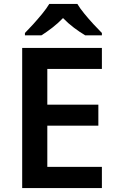

<svg xmlns="http://www.w3.org/2000/svg" viewBox="-20 -958 598 978"><path d="M499 0H93V-714H499V-607H221V-425H481V-318H221V-108H499ZM374 -938Q387 -916 409.5 -888.5Q432 -861 456 -835Q480 -809 499 -790V-778H414Q387 -794 357 -816.5Q327 -839 301 -866Q275 -839 246.5 -817Q218 -795 191 -778H107V-790Q126 -809 149.5 -835Q173 -861 195.5 -888.5Q218 -916 231 -938Z"/></svg>

Font: Noto Sans Ethiopic SemiBold
Style: Regular
Weight: 600
Designer: Monotype Design Team
Foundry: Monotype Imaging Inc.
Version: Version 2.102; ttfautohint (v1.8.4.7-5d5b)